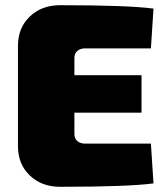

<svg xmlns="http://www.w3.org/2000/svg" viewBox="-20 -714 638 738"><path d="M560 -162 570 -9Q470 4 211 4Q140 4 94.5 -39.5Q49 -83 49 -153V-537Q49 -607 94.5 -650.5Q140 -694 211 -694Q470 -694 570 -681L560 -528H307Q288 -528 277 -518Q266 -508 266 -492V-425H524V-281H266V-198Q266 -182 277 -172Q288 -162 307 -162Z"/></svg>

Font: Exo 2.0 Black
Style: Regular
Weight: 900
Designer: Natanael Gama
Version: Version 1.001;PS 001.001;hotconv 1.0.70;makeotf.lib2.5.58329